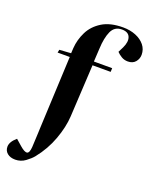

<svg xmlns="http://www.w3.org/2000/svg" viewBox="-248 -879 955 1204"><g transform="rotate(20 230.0 -276.5)"><path d="M357 -767Q308 -767 288 -722.5Q268 -678 265 -606L260 -518H382L381 -493H260L241 -146Q237 -73 206.5 10.5Q176 94 119 165Q103 185 73 207Q43 229 6 229Q-27 229 -47 212.5Q-67 196 -67 169Q-67 136 -27 102L13 137Q45 165 61 162Q77 159 80 119Q81 104 82 77.5Q83 51 84.5 25.5Q86 0 86 -13L108 -493H27L31 -513L108 -518L110 -553Q114 -610 140 -662.5Q166 -715 220 -748.5Q274 -782 360 -782Q407 -782 445 -766.5Q483 -751 505 -723.5Q527 -696 527 -660Q527 -633 509.5 -612Q492 -591 459 -591Q435 -591 416 -602.5Q397 -614 384 -628L402 -664Q423 -708 411.5 -737.5Q400 -767 357 -767Z"/></g></svg>

Font: Literata 72pt
Style: Bold Italic
Weight: 700
Italic angle: -2°
Designer: Latin by Veronika Burian and Jose Scaglione. Greek by Irene Vlachou. Cyrillic by Vera Evstafieva
Foundry: TypeTogether
Version: Version 3.002